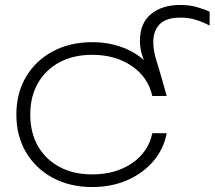

<svg xmlns="http://www.w3.org/2000/svg" viewBox="-20 -742 865 774"><path d="M706 -722Q744 -722 773.5 -713.5Q803 -705 825 -695V-639Q794 -655 766.5 -663Q739 -671 708 -671Q650 -671 624 -644.5Q598 -618 598 -573Q598 -537 610.5 -498Q623 -459 642 -391L652 -355H594Q577 -431 511 -476Q445 -521 352 -521Q276 -521 220 -491Q164 -461 133 -407Q102 -353 102 -280Q102 -207 133 -153Q164 -99 220 -69Q276 -39 352 -39Q446 -39 512 -84Q578 -129 594 -205H652Q640 -141 598 -92Q556 -43 492.5 -15.5Q429 12 352 12Q262 12 193 -25Q124 -62 85 -128Q46 -194 46 -280Q46 -367 85 -432.5Q124 -498 193 -535Q262 -572 352 -572Q420 -572 479 -549Q538 -526 581 -480L579 -464Q558 -499 551 -526.5Q544 -554 544 -576Q544 -649 589 -685.5Q634 -722 706 -722Z"/></svg>

Font: Unbounded ExtraLight
Style: Regular
Weight: 250
Designer: Luke Prowse, Jean-Baptiste Morizot, Fátima Lázaro, Florian Runge
Foundry: NaN
Version: Version 1.701;gftools[0.9.28.dev5+ged2979d]